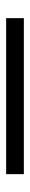

<svg xmlns="http://www.w3.org/2000/svg" viewBox="250 -350 99 640"><g transform="rotate(90 300.0 -29.5)"><path d="M560 -59H40V0H560Z"/></g></svg>

Font: Kreadon Medium
Style: Regular
Weight: 500
Designer: kohakuno
Foundry: StudioGnu
Version: Version 1.000;Glyphs 3.1.2 (3151)